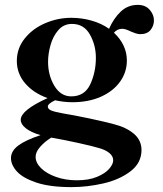

<svg xmlns="http://www.w3.org/2000/svg" viewBox="-20 -571 668 787"><path d="M447 -437Q500 -387 500 -323Q500 -275 472 -236Q444 -197 393.5 -174.5Q343 -152 277 -152Q241 -152 206 -160Q176 -146 176 -134Q176 -125 188 -119Q200 -113 239 -106Q282 -99 344 -86Q406 -73 447 -62Q498 -49 529 -22.5Q560 4 560 44Q560 97 514.5 131.5Q469 166 403 181Q337 196 273 196Q185 196 129.5 177.5Q74 159 49.5 132Q25 105 25 77Q25 48 55 25.5Q85 3 146 -17Q106 -29 85.5 -45.5Q65 -62 65 -80Q65 -119 175 -169Q118 -189 83.5 -229Q49 -269 49 -321Q49 -373 81.5 -413.5Q114 -454 165.5 -476Q217 -498 272 -498Q315 -498 355.5 -486.5Q396 -475 427 -453Q446 -496 475 -523.5Q504 -551 545 -551Q576 -551 593.5 -531Q611 -511 611 -488Q611 -465 597 -448Q583 -431 555 -431Q546 -431 535.5 -434.5Q525 -438 516 -442Q494 -453 481 -453Q461 -453 447 -437ZM373 -334Q373 -386 348.5 -429.5Q324 -473 275 -473Q241 -473 219 -447.5Q197 -422 187 -386Q177 -350 177 -318Q177 -262 203 -219Q229 -176 272 -176Q327 -176 350 -225.5Q373 -275 373 -334ZM190 -7Q163 10 144.5 31Q126 52 126 72Q126 96 148 118Q170 140 209 154Q248 168 295 168Q344 168 377.5 154Q411 140 427.5 121Q444 102 444 86Q444 69 428 56Q412 43 386 36Q360 28 301 15Q242 2 190 -7Z"/></svg>

Font: Shippori Mincho ExtraBold
Style: Regular
Weight: 800
Designer: FONTDASU
Foundry: FONTDASU / Google Inc. / but / Adobe
Version: Version 3.110; ttfautohint (v1.8.3)